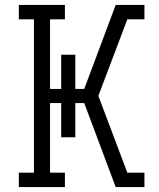

<svg xmlns="http://www.w3.org/2000/svg" viewBox="-20 -755 640 775"><path d="M56 0V-58H117V-677H56V-735H242V-677H182V-396H227V-534H284V-396H320L447 -735H563V-677H494L377 -368L494 -58H563V0H447L320 -339H284V-201H227V-339H182V-58H242V0Z"/></svg>

Font: Iosevka Etoile Light
Style: Regular
Weight: 300
Designer: Belleve Invis
Foundry: Belleve Invis
Version: Version 25.0.1; ttfautohint (v1.8.4)